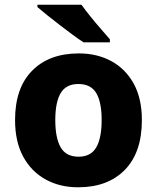

<svg xmlns="http://www.w3.org/2000/svg" viewBox="-20 -786 667 816"><path d="M583 -276Q583 -138 510.5 -64Q438 10 312 10Q234 10 173.5 -23.5Q113 -57 78.5 -120.5Q44 -184 44 -276Q44 -412 116.5 -485.5Q189 -559 315 -559Q393 -559 453.5 -526Q514 -493 548.5 -430Q583 -367 583 -276ZM215 -276Q215 -199 238 -159.5Q261 -120 314 -120Q366 -120 389 -159.5Q412 -199 412 -276Q412 -352 389 -390.5Q366 -429 313 -429Q261 -429 238 -390.5Q215 -352 215 -276ZM326 -766Q342 -744 364 -716.5Q386 -689 408.5 -663.5Q431 -638 447 -619V-606H335Q315 -619 288.5 -638.5Q262 -658 233.5 -680Q205 -702 180 -722Q155 -742 139 -756V-766Z"/></svg>

Font: Noto Sans Kannada ExtraBold
Style: Regular
Weight: 800
Designer: Jelle Bosma - Monotype Design Team
Foundry: Monotype Imaging Inc.
Version: Version 2.005; ttfautohint (v1.8.4.7-5d5b)